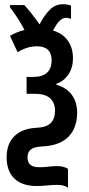

<svg xmlns="http://www.w3.org/2000/svg" viewBox="-20 -684 419 903"><path d="M275.4 -664.1Q297.4 -664.1 314 -657.7V-594.7Q304.7 -600.1 290 -600.1Q259.3 -600.1 229.5 -540.5Q275.4 -526.4 299.3 -492.4Q323.2 -458.5 323.2 -410.2Q323.2 -366.2 302.2 -334.5Q281.2 -302.7 245.1 -289.6V-285.2Q293 -272 317.9 -237.8Q342.8 -203.6 342.8 -154.8Q342.8 -82 301.3 -40.3Q259.8 1.5 176.3 4.9Q140.1 6.8 124.8 19Q109.4 31.2 109.4 56.2Q109.4 102.5 163.6 102.5Q187 102.5 206.8 99.9Q226.6 97.2 248.5 97.2Q279.3 97.2 299.8 109.9V199.2Q283.2 185.5 248.5 185.5Q228.5 185.5 201.2 188.2Q173.8 190.9 152.8 190.9Q84.5 190.9 47.9 156Q11.2 121.1 11.2 55.7Q11.2 -8.8 48.6 -44.4Q85.9 -80.1 152.3 -83Q197.8 -85 218.3 -105Q238.8 -125 238.8 -163.6Q238.8 -200.7 215.6 -221.7Q192.4 -242.7 146.5 -242.7H105V-322.3H139.2Q178.7 -322.3 200.7 -341.8Q222.7 -361.3 222.7 -400.4Q222.7 -466.3 153.3 -466.3Q106.9 -466.3 63 -438L26.9 -515.6Q43.5 -524.9 60.5 -532Q77.6 -539.1 95.2 -543Q66.9 -597.7 27.3 -648.9V-660.2H94.2Q126 -626.5 166 -569.3Q187.5 -610.8 213.6 -637.5Q239.7 -664.1 275.4 -664.1Z"/></svg>

Font: Open Sans Condensed SemiBold
Style: Regular
Weight: 600
Width: 3
Designer: Monotype Design Team
Foundry: Monotype Imaging Inc.
Version: Version 3.000; ttfautohint (v1.8.4)